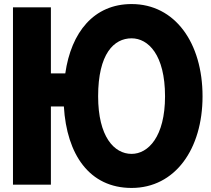

<svg xmlns="http://www.w3.org/2000/svg" viewBox="-20 -847 1040 947"><path d="M979 -372C979 -636 843 -827 629 -827C443 -827 331 -688 302 -485H231V-811H44V64H231V-322H295C309 -85 421 80 629 80C843 80 979 -111 979 -372ZM794 -372C794 -173 711 -88 629 -88C543 -88 464 -173 464 -372C464 -582 542 -658 629 -658C711 -658 794 -577 794 -372Z"/></svg>

Font: LINE Seed JP_OTF ExtraBold
Style: Regular
Weight: 800
Designer: LY Corporation & Fontrix & Fontworks
Version: Version 1.013